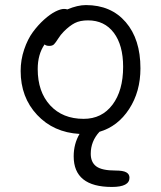

<svg xmlns="http://www.w3.org/2000/svg" viewBox="-20 -514 632 753"><path d="M418.9 219.2Q269 219.2 269 99.1Q269 50.3 292 11.2Q189.9 5.4 125.5 -63.5Q61 -132.3 61 -235.8Q61 -279.3 74.7 -319.8Q88.4 -360.4 108.9 -388.2Q129.4 -416 153.1 -437.3Q176.8 -458.5 197.3 -468.8Q217.8 -479 231 -479Q238.3 -479 244.1 -477.1Q284.2 -494.1 316.9 -494.1Q415.5 -494.1 473.1 -427.2Q530.8 -360.4 530.8 -246.1Q530.8 -154.3 486.3 -86.2Q441.9 -18.1 370.1 2.9Q335.9 40 335.9 88.9Q335.9 122.6 357.9 138.7Q379.9 154.8 433.1 154.8Q462.9 154.8 475.3 161.9Q487.8 168.9 487.8 183.1Q487.8 219.2 418.9 219.2ZM127.9 -243.2Q127.9 -153.8 176.8 -100.8Q225.6 -47.9 308.1 -47.9Q379.4 -47.9 421.1 -103.3Q462.9 -158.7 462.9 -252Q462.9 -336.9 426.3 -385.5Q389.6 -434.1 325.2 -434.1Q293.9 -434.1 273.4 -423.6Q252.9 -413.1 230 -390.1Q217.8 -377.9 208 -362.3Q198.2 -346.7 191.9 -340.3Q185.5 -334 173.8 -334Q160.6 -334 154.8 -339.8Q127.9 -300.8 127.9 -243.2Z"/></svg>

Font: Shantell Sans Normal
Style: Regular
Weight: 300
Designer: Stephen Nixon, Anya Danilova, Shantell Martin
Foundry: Arrow Type
Version: Version 1.006;[559af2be0]